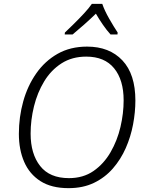

<svg xmlns="http://www.w3.org/2000/svg" viewBox="-20 -967 759 997"><path d="M336 10Q247 10 190 -26.5Q133 -63 105.5 -126.5Q78 -190 78 -272Q78 -359 100.5 -440Q123 -521 168 -585.5Q213 -650 279 -687.5Q345 -725 432 -725Q548 -725 615.5 -653.5Q683 -582 683 -445Q683 -385 671 -321Q659 -257 633 -198Q607 -139 566 -92Q525 -45 468 -17.5Q411 10 336 10ZM338 -42Q412 -42 465.5 -79Q519 -116 554 -176.5Q589 -237 605.5 -307.5Q622 -378 622 -446Q622 -552 572.5 -612.5Q523 -673 428 -673Q354 -673 299.5 -638Q245 -603 209.5 -544.5Q174 -486 156.5 -415Q139 -344 139 -273Q139 -168 188.5 -105Q238 -42 338 -42ZM317 -798Q336 -816 363 -842.5Q390 -869 416 -897Q442 -925 457 -947H511Q523 -912 547 -870Q571 -828 591 -798L590 -788H554Q534 -810 514 -839Q494 -868 478 -896Q449 -868 417 -839.5Q385 -811 357 -788H316Z"/></svg>

Font: Noto Sans Light
Style: Italic
Weight: 300
Italic angle: -12°
Designer: Monotype Design Team
Foundry: Monotype Imaging Inc.
Version: Version 2.013; ttfautohint (v1.8.4.7-5d5b)